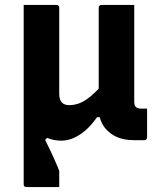

<svg xmlns="http://www.w3.org/2000/svg" viewBox="-20 -558 640 778"><path d="M76 -157H178L183 -13L163 9Q189 61 204.5 97Q220 133 220 135Q220 157 220 167Q220 177 220 200Q199 200 161.5 200Q124 200 87 200Q84 200 81.5 199Q79 198 77.5 195.5Q76 193 76 189Q76 130 76 73Q76 16 76 -41Q76 -98 76 -157ZM209 -538Q213 -538 215 -536.5Q217 -535 218.5 -533Q220 -531 220 -527V-359Q220 -330 220 -299.5Q220 -269 220 -239Q220 -209 220 -178Q220 -155 230 -143.5Q240 -132 260 -132Q278 -132 295.5 -137.5Q313 -143 330.5 -155Q348 -167 369 -187.5Q390 -208 413 -239V-83H373Q350 -50 326 -29.5Q302 -9 277.5 1.5Q253 12 229 12Q197 12 169.5 0Q142 -12 121 -32.5Q100 -53 88 -80.5Q76 -108 76 -140Q76 -214 76 -288Q76 -362 76 -435Q76 -453 76 -470Q76 -487 76 -504Q76 -521 76 -538Q110 -538 143 -538Q176 -538 209 -538ZM391 -538Q425 -538 458 -538Q491 -538 524 -538Q524 -439 524 -341.5Q524 -244 524 -146Q524 -138 525.5 -133Q527 -128 531 -124Q538 -118 549 -118Q553 -118 559 -118Q565 -118 569 -118H576Q576 -88 576 -59Q576 -30 576 -1Q576 2 574.5 4.5Q573 7 571 8.5Q569 10 565 10H523Q476 10 444 -7.5Q412 -25 396 -53.5Q380 -82 380 -116Q380 -219 380 -321.5Q380 -424 380 -527Q380 -530 381.5 -532.5Q383 -535 385.5 -536.5Q388 -538 391 -538Z"/></svg>

Font: Recursive Monospace
Style: Bold
Weight: 700
Version: Version 1.047